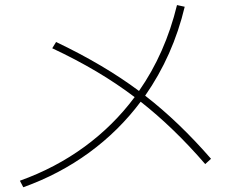

<svg xmlns="http://www.w3.org/2000/svg" viewBox="-20 -749 978 777"><path d="M524.9 -356Q452.1 -411.1 370.1 -459.7Q288.1 -508.3 191.4 -553.7L207 -579.1Q401.4 -486.3 542.5 -380.9Q648.9 -533.2 696.3 -728.5L727.5 -721.7Q680.2 -523.4 567.4 -361.8Q703.6 -256.3 834 -106.4L810.5 -85Q683.6 -231.9 549.3 -337.4Q460.9 -219.2 340.6 -131.3Q220.2 -43.5 74.2 8.8L60.5 -17.6Q204.6 -69.3 321.8 -155Q439 -240.7 524.9 -356Z"/></svg>

Font: Pretendard JP Thin
Style: Regular
Weight: 100
Designer: Base glyphs from Inter by Rasmus Andersson; Hangeul glyphs from Noto Sans CJK(Source Han Sans) by Jang Soo-young and Kan
Foundry: Kil Hyung-jin
Version: Version 1.309